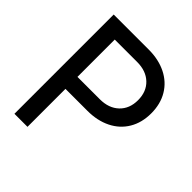

<svg xmlns="http://www.w3.org/2000/svg" viewBox="-201 -882 1019 1019"><g transform="rotate(45 308.0 -372.5)"><path d="M69 -745H332Q406 -745 462.5 -717Q519 -689 550 -637Q581 -585 581 -515Q581 -445 550 -393Q519 -341 462.5 -313Q406 -285 332 -285H167V0H69ZM335 -375Q402 -375 442 -413Q482 -451 482 -515Q482 -579 442 -617Q402 -655 335 -655H167V-375Z"/></g></svg>

Font: BLUETTI 2.0 Normal
Style: Normal
Weight: 400
Designer: Stijn de Vries
Foundry: tokotype
Version: Version 2.005;October 31, 2023;FontCreator 14.0.0.2814 64-bi